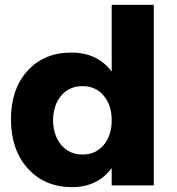

<svg xmlns="http://www.w3.org/2000/svg" viewBox="-20 -762 726 789"><path d="M25 -272Q25 -396 93 -471Q161 -546 273 -546Q380 -546 439 -468V-742H612V0H439V-71Q380 7 277 7Q163 7 94 -70Q25 -147 25 -272ZM198 -268Q199 -205 232 -166Q265 -127 319 -127Q373 -127 406 -166Q439 -205 439 -268Q439 -330 406 -369Q373 -408 319 -408Q265 -408 232 -369.5Q199 -331 198 -268Z"/></svg>

Font: Trueno
Style: Bd
Weight: 700
Designer: Julieta Ulanovsky
Foundry: Julieta Ulanovsky
Version: Version 3.001b